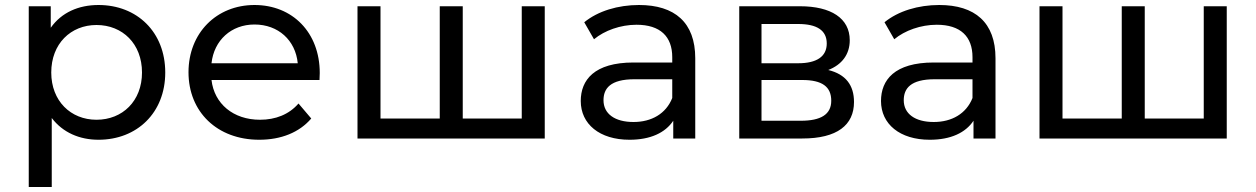

<svg xmlns="http://www.w3.org/2000/svg" viewBox="-20 -554 5022 768"><path d="M366 -75C263 -75 185 -150 185 -264C185 -379 263 -454 366 -454C470 -454 548 -379 548 -264C548 -150 470 -75 366 -75ZM187 -82C231 -24 298 5 374 5C528 5 641 -103 641 -264C641 -426 528 -534 374 -534C294 -534 226 -504 183 -443V-529H95V194H187Z M826 -301C836 -393 905 -456 998 -456C1093 -456 1162 -393 1171 -301ZM1017 5C1104 5 1177 -24 1225 -80L1174 -140C1136 -96 1082 -75 1020 -75C913 -75 837 -139 826 -234H1258C1258 -243 1259 -255 1259 -262C1259 -424 1150 -534 998 -534C846 -534 734 -422 734 -265C734 -107 848 5 1017 5Z M1502 -529H1410V0H2159V-529H2067V-80H1831V-529H1739V-80H1502Z M2669 -162C2644 -99 2586 -66 2514 -66C2439 -66 2394 -99 2394 -153C2394 -200 2421 -237 2518 -237H2669ZM2498 5C2582 5 2641 -23 2673 -71V0H2761V-321C2761 -464 2679 -534 2536 -534C2452 -534 2372 -510 2317 -465L2356 -397C2398 -432 2462 -455 2526 -455C2621 -455 2669 -408 2669 -325V-304H2514C2357 -304 2303 -234 2303 -150C2303 -58 2378 5 2498 5Z M3189 -234C3269 -234 3305 -207 3305 -151C3305 -96 3263 -71 3183 -71H3026V-234ZM3173 -458C3247 -458 3287 -433 3287 -380C3287 -328 3247 -301 3173 -301H3026V-458ZM3189 0C3329 0 3396 -54 3396 -146C3396 -213 3363 -257 3293 -274C3347 -295 3379 -336 3379 -393C3379 -481 3304 -529 3180 -529H2937V0Z M3870 -162C3845 -99 3787 -66 3715 -66C3640 -66 3595 -99 3595 -153C3595 -200 3622 -237 3719 -237H3870ZM3699 5C3783 5 3842 -23 3874 -71V0H3962V-321C3962 -464 3880 -534 3737 -534C3653 -534 3573 -510 3518 -465L3557 -397C3599 -432 3663 -455 3727 -455C3822 -455 3870 -408 3870 -325V-304H3715C3558 -304 3504 -234 3504 -150C3504 -58 3579 5 3699 5Z M4230 -529H4138V0H4887V-529H4795V-80H4559V-529H4467V-80H4230Z"/></svg>

Font: Montserrat-Alt1 Med
Style: Regular
Weight: 500
Designer: Differentunic
Foundry: Differentunic
Version: Version 7.222